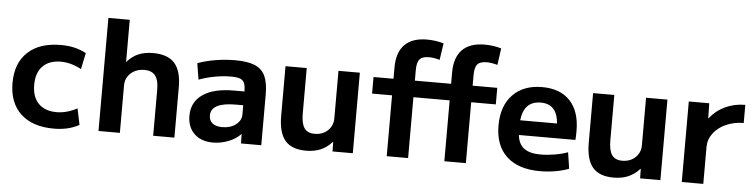

<svg xmlns="http://www.w3.org/2000/svg" viewBox="-47 -998 4854 1235"><g transform="rotate(5 2380.5 -380.0)"><path d="M35 -260Q35 -388 111 -459Q187 -530 324 -530Q371 -530 410.5 -521Q450 -512 488 -492L466 -387Q398 -423 334 -423Q258 -423 216.5 -380.5Q175 -338 175 -260Q175 -182 216.5 -139.5Q258 -97 334 -97Q398 -97 466 -133L488 -28Q450 -8 410.5 1Q371 10 324 10Q187 10 111 -61Q35 -132 35 -260Z M613 -730H751V-459H753Q785 -496 825.5 -513Q866 -530 920 -530Q1015 -530 1059.5 -479.5Q1104 -429 1103 -320V0H966V-293Q967 -357 944.5 -387Q922 -417 874 -417Q820 -417 785.5 -385.5Q751 -354 751 -306V0H613Z M1187 -149Q1187 -238 1257.5 -286.5Q1328 -335 1458 -335H1526Q1526 -371 1518 -389.5Q1510 -408 1490 -415.5Q1470 -423 1432 -423Q1381 -423 1327 -413Q1273 -403 1225 -385L1208 -490Q1260 -509 1323.5 -519.5Q1387 -530 1450 -530Q1530 -530 1576.5 -510.5Q1623 -491 1643.5 -447.5Q1664 -404 1664 -329V0H1533L1532 -60H1530Q1502 -29 1453 -9.5Q1404 10 1352 10Q1276 10 1231.5 -33Q1187 -76 1187 -149ZM1403 -94Q1456 -94 1491 -120.5Q1526 -147 1526 -187V-246H1478Q1318 -246 1318 -162Q1318 -130 1340 -112Q1362 -94 1403 -94Z M1775 -200V-520H1912V-227Q1912 -162 1932.5 -132.5Q1953 -103 1999 -103Q2051 -103 2084 -134.5Q2117 -166 2117 -213V-520H2255V0H2124L2123 -61H2121Q2088 -25 2047.5 -7.5Q2007 10 1953 10Q1861 10 1818 -40.5Q1775 -91 1775 -200Z M2474 -393H2345V-500H2474V-573Q2474 -670 2523 -720Q2572 -770 2667 -770Q2722 -770 2775 -755L2759 -647Q2721 -658 2690 -658Q2647 -658 2629.5 -638Q2612 -618 2612 -568V-500H2846V-573Q2846 -670 2895 -720Q2944 -770 3040 -770Q3095 -770 3147 -755L3132 -647Q3094 -658 3063 -658Q3019 -658 3002 -638Q2985 -618 2985 -568V-500H3144V-393H2985V0H2846V-393H2612V0H2474Z M3173 -260Q3173 -386 3242 -458Q3311 -530 3432 -530Q3549 -530 3612.5 -462Q3676 -394 3676 -269Q3676 -234 3674 -210H3309Q3315 -152 3351.5 -124.5Q3388 -97 3458 -97Q3501 -97 3549 -105Q3597 -113 3634 -127L3650 -22Q3613 -7 3563.5 1.5Q3514 10 3464 10Q3324 10 3248.5 -60Q3173 -130 3173 -260ZM3547 -305Q3537 -430 3432 -430Q3323 -430 3309 -305Z M3761 -200V-520H3898V-227Q3898 -162 3918.5 -132.5Q3939 -103 3985 -103Q4037 -103 4070 -134.5Q4103 -166 4103 -213V-520H4241V0H4110L4109 -61H4107Q4074 -25 4033.5 -7.5Q3993 10 3939 10Q3847 10 3804 -40.5Q3761 -91 3761 -200Z M4379 -520H4511L4513 -423H4515Q4554 -474 4613.5 -502Q4673 -530 4743 -530V-413Q4682 -413 4630 -390Q4578 -367 4548 -327Q4518 -287 4518 -240V0H4379Z"/></g></svg>

Font: Enso
Style: Bold
Weight: 700
Designer: Coji Morishita
Foundry: UNDERFOREST DESIGN
Version: Version 1.000